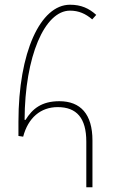

<svg xmlns="http://www.w3.org/2000/svg" viewBox="-20 -792 476 812"><path d="M345 0H371V-198C371 -309 321 -364 231 -364C156 -364 117 -332 88 -285H84C85 -554 169 -747 276 -747C313 -747 342 -734 370 -710L387 -729C356 -757 323 -772 276 -772C151 -772 58 -571 58 -277V-217L78 -214C99 -294 152 -339 224 -339C304 -339 345 -293 345 -193Z"/></svg>

Font: Noto Sans Armenian SemiCondensed Thin
Style: Regular
Weight: 100
Width: 4
Designer: Monotype Design Team
Foundry: Monotype Imaging Inc.
Version: Version 2.008